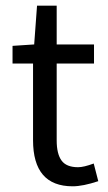

<svg xmlns="http://www.w3.org/2000/svg" viewBox="-20 -642 378 674"><path d="M235 12Q96 12 96 -150V-419H24V-481L100 -486L110 -622H179V-486H310V-419H179V-149Q179 -102 196 -78.5Q213 -55 254 -55Q274 -55 309 -68L325 -6Q271 12 235 12Z"/></svg>

Font: Toshiba Sans
Style: Regular
Weight: 400
Designer: Paul D. Hunt
Foundry: Toshiba Corporation
Version: Version 2.020;PS 2.0;hotconv 1.0.86;makeotf.lib2.5.63406